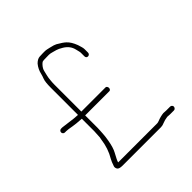

<svg xmlns="http://www.w3.org/2000/svg" viewBox="-165 -743 852 852"><g transform="rotate(-45 261.0 -316.5)"><path d="M143.5 -175 141.5 -165C137.3 -131 126.9 -100.4 110.5 -73C106.5 -66.3 102 -55.5 97 -40.5C95.3 -35.5 96.1 -30 99.3 -24C102.5 -18 111.6 -15 126.5 -15H367.5C374.2 -15 381.4 -16.7 389.2 -20.2C397.1 -23.6 407.2 -26.2 419.5 -28C425.5 -27.3 430.8 -27 435.5 -27H460.5C463.8 -27 466.7 -28.3 469 -31C471.3 -33.7 472.5 -36.5 472.5 -39.5C472.5 -42.5 471.3 -45.2 469 -47.5C466.7 -49.8 463.8 -51 460.5 -51H435.5C430.8 -51 425.5 -51.3 419.5 -52C406.6 -50.7 393.4 -47.4 380 -42C375 -40 370.8 -39 367.5 -39H122.5C123.7 -45.2 130.4 -59.2 142.5 -81C149.6 -93.8 155.7 -113.2 160.1 -139.5L163.1 -159.5C163.9 -164.5 164.4 -170.2 164.6 -176.5C164.9 -182.8 165.2 -188.8 165.7 -194.5C166.2 -200.2 166.5 -206 166.5 -212V-290H318.7C321.2 -290 323.4 -291.2 325.1 -293.5C326.9 -295.8 327.7 -298.5 327.7 -301.5C327.7 -304.5 326.9 -307.3 325.1 -310C323.4 -312.7 321.2 -314 318.7 -314H166.5V-483C166.5 -492 167 -500.8 168 -509.5C168.5 -513.8 169 -518.3 169.5 -523C170 -527.7 170.9 -532 172.1 -536C173.4 -540 174.9 -546.6 176.8 -555.8C178.6 -565.1 183.5 -574.1 191.6 -583C195.9 -587.7 199.5 -590.7 202.5 -592C205.5 -593.3 218.9 -594 242.8 -594C248.7 -594 255.9 -592.7 264.4 -590C268.6 -588.7 274.2 -587.1 281 -585.4C287.9 -583.6 297.2 -579.1 309 -572C328.3 -560.3 340 -544.6 344.3 -525L347.6 -511.5C348.9 -506.5 349.5 -502.7 349.5 -500V-478C349.5 -474.7 350.4 -471.8 352.1 -469.5C354.3 -467.2 357.2 -466 360.5 -466C363.8 -466 366.7 -467.2 369 -469.5C371.3 -471.8 372.5 -474.7 372.5 -478V-500C372.5 -504.7 371.5 -510.2 369.5 -516.5C367.5 -522.8 365.8 -528.3 364.5 -533C357 -553 347.8 -567.9 337.1 -577.8C329.4 -585.1 316.8 -593.7 299.4 -603.6C294 -606.7 283.5 -610 267.8 -613.5L254.2 -616.5C249.8 -617.5 245.2 -618 240.8 -618H228.4C224.6 -618 218 -617.7 208.6 -617.2C199.1 -616.7 189.6 -611.6 180 -602C169.1 -588.8 162 -574.1 158.6 -558C157.3 -552 154.7 -544.2 151 -534.5C147.3 -524.8 145.5 -507.7 145.5 -483V-314C135.5 -314.7 126.8 -315.3 119.5 -316L57.5 -324H49.5C46.2 -324 43.3 -322.8 41 -320.5C38.7 -318.2 37.5 -315.3 37.5 -312C37.5 -308.7 38.7 -305.8 41 -303.5C43.3 -301.2 46.2 -300 49.5 -300H57.5C64.4 -300 76.5 -298.4 93.6 -295.2C103.7 -293.3 121 -291.5 145.5 -290V-212Z"/></g></svg>

Font: Proton
Style: SeBdCnd
Weight: 500
Version: Version 1.017